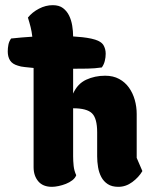

<svg xmlns="http://www.w3.org/2000/svg" viewBox="-20 -723 592 743"><path d="M263 -118Q263 -100 265 -81Q267 -62 275 -45Q271 -34 260 -25.5Q249 -17 235 -11.5Q221 -6 206.5 -3Q192 0 181 0Q146 0 128 -21.5Q110 -43 110 -76V-460Q92 -462 76 -463.5Q60 -465 49 -469Q28 -475 19 -489Q10 -503 10 -524Q10 -537 12.5 -550Q15 -563 23 -574Q43 -576 64 -578Q85 -580 105 -581Q103 -600 98.5 -618Q94 -636 88 -655Q105 -676 131 -689.5Q157 -703 184 -703Q209 -703 224 -691.5Q239 -680 247.5 -662.5Q256 -645 259.5 -623.5Q263 -602 263 -582Q281 -581 299 -579Q317 -577 333.5 -573.5Q350 -570 362 -564Q374 -558 380 -549Q389 -534 389 -515Q389 -501 385.5 -487Q382 -473 374 -462Q347 -458 319 -457.5Q291 -457 263 -457V-361Q280 -399 313.5 -414.5Q347 -430 387 -430Q418 -430 441 -417.5Q464 -405 479 -384Q494 -363 501.5 -336.5Q509 -310 509 -282V-112L531 -61Q517 -37 492 -18.5Q467 0 438 0Q413 0 397 -10.5Q381 -21 372 -38Q363 -55 359.5 -76Q356 -97 356 -118V-211Q356 -265 336 -284.5Q316 -304 263 -304Z"/></svg>

Font: Chela One Cyrilic
Style: Regular
Weight: 400
Designer: Miguel Hernandez
Foundry: LatinoType
Version: Version 1.001